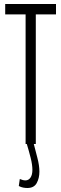

<svg xmlns="http://www.w3.org/2000/svg" viewBox="-20 -720 306 960"><path d="M79 175Q95 182 107 182Q123 182 132.5 168Q142 154 142 129Q142 104 133.5 70Q125 36 114 0H108V-648H6V-700H260V-648H159V0H149Q157 31 167 69.5Q177 108 177 138Q177 171 163.5 195.5Q150 220 117 220Q107 220 96 218Q85 216 74 210Z"/></svg>

Font: Georama Extra Condensed Light
Style: Regular
Weight: 300
Width: 2
Designer: Jean-Baptiste Levee
Foundry: Production Type
Version: Version 1.000